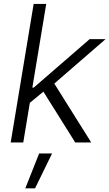

<svg xmlns="http://www.w3.org/2000/svg" viewBox="-20 -748 574 1008"><path d="M130.4 -203.1 144.5 -288.1H157.2L450.7 -542.5H534.2L242.7 -290L234.9 -289.1ZM36.1 0 156.7 -727.5H222.7L102.1 0ZM375 0 201.2 -277.3 256.3 -323.2 459 0ZM112.8 240.7 185.5 57.6H253.4L164.1 240.7Z"/></svg>

Font: Inter 16pt Light
Style: Italic
Weight: 300
Italic angle: -9.3988°
Version: Version 4.001;git-66647c0bb